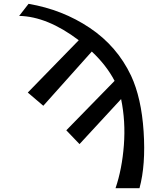

<svg xmlns="http://www.w3.org/2000/svg" viewBox="-20 -821 852 1002"><path d="M664 -426Q718 -310 729.5 -135Q741 40 708 161H583Q617 61 626.5 -63.5Q636 -188 612 -304L395 -69L326 -141L578 -399Q535 -481 459 -552L206 -269L125 -338L391 -611Q227 -735 80 -738L129 -801Q306 -771 448.5 -675.5Q591 -580 664 -426Z"/></svg>

Font: OpenDyslexic
Style: Regular
Weight: 400
Designer: Abbie Gonzalez
Version: Version 0.920;hotconv 1.0.109;makeotfexe 2.5.65596